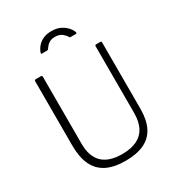

<svg xmlns="http://www.w3.org/2000/svg" viewBox="-223 -1100 1150 1248"><g transform="rotate(-30 352.0 -476.0)"><path d="M603 -234Q603 -152 575.5 -97.5Q548 -43 492 -16.5Q436 10 352 10Q266 10 210.5 -18Q155 -46 127.5 -103.5Q100 -161 100 -249V-730Q100 -742 109 -742H147Q158 -742 158 -731V-230Q158 -134 207 -86.5Q256 -39 355 -39Q421 -39 465.5 -60.5Q510 -82 532 -125Q554 -168 554 -233V-732Q554 -742 563 -742H595Q603 -742 603 -732V-234ZM481 -866H444Q440 -866 438 -867Q436 -868 434 -872Q426 -887 407 -902.5Q388 -918 354 -918Q330 -918 315 -909.5Q300 -901 291.5 -891Q283 -881 278 -873Q275 -869 272.5 -867.5Q270 -866 265 -866H227Q223 -866 222.5 -869Q222 -872 223 -874Q229 -894 245 -914.5Q261 -935 288 -948.5Q315 -962 354 -962Q394 -962 422 -947.5Q450 -933 467 -913Q484 -893 489 -876Q492 -866 481 -866Z"/></g></svg>

Font: Libre Franklin Thin ExtraLight
Style: Regular
Weight: 250
Version: Version 3.000